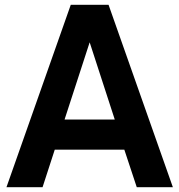

<svg xmlns="http://www.w3.org/2000/svg" viewBox="-20 -783 750 803"><path d="M7 0H158L209 -157H500L552 0H703L434 -763H276ZM250 -283 355 -606 460 -283Z"/></svg>

Font: Swile Sans
Style: Bold
Weight: 700
Designer: Lord
Foundry: Lord
Version: Version 1.477;FEAKit 1.0